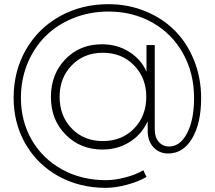

<svg xmlns="http://www.w3.org/2000/svg" viewBox="-20 -736 1039 928"><path d="M45.9 -263.2Q45.9 -392.1 105.2 -495.6Q164.6 -599.1 269.3 -657.5Q374 -715.8 503.9 -715.8Q599.6 -715.8 682.9 -681.6Q766.1 -647.5 825.2 -587.9Q884.3 -528.3 918.2 -443.8Q952.1 -359.4 952.1 -262.2Q952.1 -140.1 908.7 -67.1Q865.2 5.9 793 5.9Q751.5 5.9 723.6 -22.2Q695.8 -50.3 693.8 -98.1V-149.9Q665 -86.4 606.9 -49.8Q548.8 -13.2 475.1 -13.2Q368.7 -13.2 297.4 -85Q226.1 -156.7 226.1 -267.1Q226.1 -377 295.7 -449.5Q365.2 -522 472.2 -522Q547.9 -522 606 -484.4Q664.1 -446.8 688 -389.2V-518.1H728V-109.9Q728 -72.3 747.6 -50Q767.1 -27.8 796.9 -27.8Q850.6 -27.8 884.3 -92.3Q918 -156.7 918 -262.2Q918 -381.3 865.2 -476.8Q812.5 -572.3 717.8 -626.2Q623 -680.2 503.9 -680.2Q414.1 -680.2 335.4 -648.7Q256.8 -617.2 200.9 -562Q145 -506.8 113 -429.4Q81.1 -352.1 81.1 -263.2Q81.1 -149.9 134 -58.8Q187 32.2 281 83.5Q375 134.8 491.2 134.8Q534.7 134.8 585.7 121.6Q636.7 108.4 672.9 86.9L688 119.1Q649.4 142.1 593.3 157Q537.1 171.9 491.2 171.9Q364.7 171.9 262.9 115.7Q161.1 59.6 103.5 -40Q45.9 -139.6 45.9 -263.2ZM268.1 -268.1Q268.1 -175.3 326.9 -114.7Q385.7 -54.2 477.1 -54.2Q568.8 -54.2 627.9 -114.7Q687 -175.3 687 -268.1Q687 -359.9 627.7 -420.4Q568.4 -481 477.1 -481Q385.7 -481 326.9 -420.4Q268.1 -359.9 268.1 -268.1Z"/></svg>

Font: Montserrat Ultra Light
Style: Regular
Weight: 200
Designer: Julieta Ulanovsky
Foundry: Julieta Ulanovsky
Version: Version 3.001;PS 003.001;hotconv 1.0.70;makeotf.lib2.5.58329